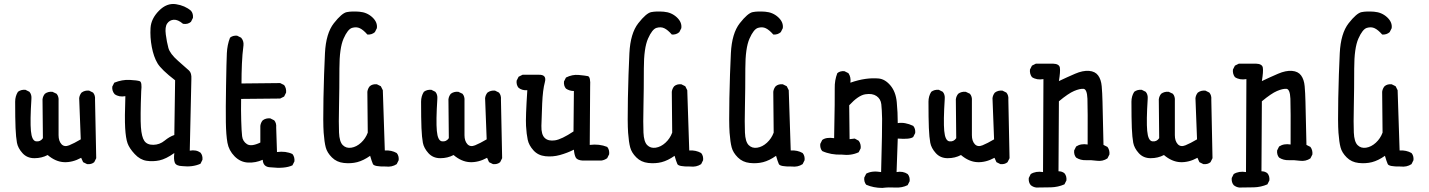

<svg xmlns="http://www.w3.org/2000/svg" viewBox="-20 -797 7040 946"><path d="M409.2 11.7 389.6 2 379.9 -19.5Q336.9 3.9 295.4 2Q253.9 0 214.8 -33.2Q185.5 -17.6 149.4 -17.6Q113.3 -17.6 90.8 -42.5Q68.4 -67.4 63.5 -93.8Q58.6 -120.1 56.6 -166Q54.7 -211.9 54.7 -295.9Q54.7 -323.2 68.4 -344.7Q84 -356.4 105.5 -354.5L125 -344.7Q136.7 -331.1 134.8 -309.6Q127.9 -201.2 132.3 -152.3Q136.7 -103.5 157.7 -100.6Q178.7 -97.7 191.4 -116.2L189.5 -307.6Q191.4 -323.2 201.2 -335Q216.8 -346.7 238.3 -344.7L258.8 -335Q270.5 -321.3 268.6 -299.8Q268.6 -159.2 268.6 -130.9Q268.6 -102.5 282.7 -86.9Q296.9 -71.3 320.8 -81.1Q344.7 -90.8 377.9 -110.4L370.1 -313.5Q372.1 -329.1 381.8 -340.8Q397.5 -352.5 418.9 -350.6L438.5 -340.8Q450.2 -327.1 448.2 -305.7L454.1 -17.6L444.3 2Q430.7 13.7 409.2 11.7Z M877.9 21.5Q847.7 20.5 841.3 4.4Q835 -11.7 838.9 -43Q797.9 -13.7 765.6 -6.8Q733.4 0 701.7 -4.9Q669.9 -9.8 643.6 -38.1Q617.2 -66.4 608.4 -91.3Q599.6 -116.2 596.7 -166Q593.8 -215.8 597.7 -323.2Q566.4 -317.4 544.9 -333Q531.2 -348.6 533.2 -370.1L543 -389.6Q582 -405.3 619.1 -403.3Q656.2 -401.4 668.5 -397Q680.7 -392.6 675.8 -347.7Q670.9 -219.7 674.3 -170.9Q677.7 -122.1 691.4 -102.5Q705.1 -83 735.8 -83.5Q766.6 -84 791 -104Q815.4 -124 838.9 -131.8L842.8 -401.4Q774.4 -454.1 755.9 -485.4Q737.3 -516.6 728 -564.9Q718.8 -613.3 721.7 -659.2Q724.6 -705.1 763.2 -744.1Q801.8 -783.2 846.7 -776.4Q891.6 -769.5 920.9 -744.1Q932.6 -730.5 930.7 -709L920.9 -689.5Q905.3 -675.8 881.8 -679.7Q856.4 -701.2 835.9 -699.7Q815.4 -698.2 803.7 -681.2Q792 -664.1 796.9 -627Q801.8 -589.8 809.6 -561Q817.4 -532.2 857.4 -497.1Q897.5 -461.9 911.1 -449.7Q924.8 -437.5 922.9 -407.2L915 -54.7Q946.3 -60.5 967.8 -44.9Q979.5 -31.2 977.5 -9.8L967.8 9.8Q928.7 27.3 877.9 21.5Z M1312.5 27.3Q1276.4 26.4 1274.4 -9.8Q1239.3 5.9 1201.7 3.9Q1164.1 2 1135.7 -26.9Q1107.4 -55.7 1100.6 -93.8Q1093.8 -131.8 1092.8 -195.3Q1091.8 -258.8 1093.8 -376Q1095.7 -493.2 1097.7 -534.7Q1099.6 -576.2 1113.3 -611.3Q1127 -623 1148.4 -621.1L1168 -611.3Q1181.6 -595.7 1179.7 -574.2Q1173.8 -529.3 1171.9 -481.9Q1169.9 -434.6 1169.9 -385.7L1360.4 -387.7L1379.9 -377.9Q1391.6 -362.3 1389.6 -340.8L1379.9 -321.3L1360.4 -311.5L1168 -309.6Q1167 -253.9 1168.5 -202.6Q1169.9 -151.4 1172.9 -126Q1175.8 -100.6 1196.8 -86.9Q1217.8 -73.2 1262.7 -94.7V-176.8Q1264.6 -192.4 1274.4 -204.1Q1290 -215.8 1311.5 -213.9L1331.1 -204.1Q1342.8 -190.4 1340.8 -168.9L1344.7 -47.9Q1387.7 -53.7 1420.9 -38.1Q1432.6 -23.4 1430.7 -2L1420.9 17.6Q1383.8 35.2 1312.5 27.3Z M1879.9 23.4Q1823.2 24.4 1817.4 11.2Q1811.5 -2 1803.7 -29.3Q1770.5 -5.9 1739.7 2Q1709 9.8 1673.8 5.9Q1638.7 2 1615.2 -21.5Q1591.8 -44.9 1585 -70.8Q1578.1 -96.7 1574.7 -143.1Q1571.3 -189.5 1573.7 -313Q1576.2 -436.5 1581.1 -534.7Q1585.9 -632.8 1625 -682.6Q1664.1 -732.4 1688.5 -737.3Q1712.9 -742.2 1750.5 -739.3Q1788.1 -736.3 1814.5 -711.9Q1840.8 -687.5 1836.9 -658.2L1827.1 -638.7Q1811.5 -625 1790 -627Q1770.5 -649.4 1753.4 -657.7Q1736.3 -666 1714.8 -659.7Q1693.4 -653.3 1672.9 -606.9Q1652.3 -560.5 1652.3 -459.5Q1652.3 -358.4 1650.4 -273.9Q1648.4 -189.5 1650.4 -144Q1652.3 -98.6 1668.9 -82Q1685.5 -65.4 1710.9 -69.3Q1736.3 -73.2 1758.8 -93.8Q1781.2 -114.3 1792 -143.6L1790 -344.7Q1792 -360.4 1801.8 -372.1Q1815.4 -383.8 1836.9 -381.8L1856.4 -372.1L1866.2 -352.5L1876 -55.7Q1909.2 -57.6 1934.6 -43Q1946.3 -29.3 1944.3 -7.8L1934.6 11.7Q1911.1 27.3 1879.9 23.4Z M2409.2 11.7 2389.6 2 2379.9 -19.5Q2336.9 3.9 2295.4 2Q2253.9 0 2214.8 -33.2Q2185.5 -17.6 2149.4 -17.6Q2113.3 -17.6 2090.8 -42.5Q2068.4 -67.4 2063.5 -93.8Q2058.6 -120.1 2056.6 -166Q2054.7 -211.9 2054.7 -295.9Q2054.7 -323.2 2068.4 -344.7Q2084 -356.4 2105.5 -354.5L2125 -344.7Q2136.7 -331.1 2134.8 -309.6Q2127.9 -201.2 2132.3 -152.3Q2136.7 -103.5 2157.7 -100.6Q2178.7 -97.7 2191.4 -116.2L2189.5 -307.6Q2191.4 -323.2 2201.2 -335Q2216.8 -346.7 2238.3 -344.7L2258.8 -335Q2270.5 -321.3 2268.6 -299.8Q2268.6 -159.2 2268.6 -130.9Q2268.6 -102.5 2282.7 -86.9Q2296.9 -71.3 2320.8 -81.1Q2344.7 -90.8 2377.9 -110.4L2370.1 -313.5Q2372.1 -329.1 2381.8 -340.8Q2397.5 -352.5 2418.9 -350.6L2438.5 -340.8Q2450.2 -327.1 2448.2 -305.7L2454.1 -17.6L2444.3 2Q2430.7 13.7 2409.2 11.7Z M2850.6 -5.9Q2823.2 -7.8 2816.4 -21.5Q2809.6 -35.2 2807.6 -59.6Q2774.4 -43 2738.8 -33.2Q2703.1 -23.4 2667 -27.3Q2630.9 -31.2 2608.4 -56.2Q2585.9 -81.1 2580.1 -108.4Q2574.2 -135.7 2571.8 -176.8Q2569.3 -217.8 2578.1 -352.5Q2552.7 -350.6 2535.2 -364.3Q2523.4 -377.9 2525.4 -399.4L2535.2 -418.9L2554.7 -428.7H2634.8Q2674.8 -429.7 2664.6 -392.1Q2654.3 -354.5 2651.4 -287.1Q2648.4 -219.7 2647.5 -176.8Q2646.5 -133.8 2664.1 -117.2Q2681.6 -100.6 2714.4 -105.5Q2747.1 -110.4 2805.7 -149.4L2807.6 -348.6Q2786.1 -348.6 2768.6 -360.4Q2756.8 -374 2758.8 -395.5L2768.6 -415Q2799.8 -430.7 2831.1 -427.7Q2862.3 -424.8 2876.5 -421.9Q2890.6 -418.9 2887.7 -370.1L2885.7 -83Q2932.6 -88.9 2971.7 -73.2Q2983.4 -59.6 2981.4 -37.1L2971.7 -17.6Q2958 -7.8 2942.4 -5.9Z M3379.9 23.4Q3323.2 24.4 3317.4 11.2Q3311.5 -2 3303.7 -29.3Q3270.5 -5.9 3239.7 2Q3209 9.8 3173.8 5.9Q3138.7 2 3115.2 -21.5Q3091.8 -44.9 3085 -70.8Q3078.1 -96.7 3074.7 -143.1Q3071.3 -189.5 3073.7 -313Q3076.2 -436.5 3081.1 -534.7Q3085.9 -632.8 3125 -682.6Q3164.1 -732.4 3188.5 -737.3Q3212.9 -742.2 3250.5 -739.3Q3288.1 -736.3 3314.5 -711.9Q3340.8 -687.5 3336.9 -658.2L3327.1 -638.7Q3311.5 -625 3290 -627Q3270.5 -649.4 3253.4 -657.7Q3236.3 -666 3214.8 -659.7Q3193.4 -653.3 3172.9 -606.9Q3152.3 -560.5 3152.3 -459.5Q3152.3 -358.4 3150.4 -273.9Q3148.4 -189.5 3150.4 -144Q3152.3 -98.6 3168.9 -82Q3185.5 -65.4 3210.9 -69.3Q3236.3 -73.2 3258.8 -93.8Q3281.2 -114.3 3292 -143.6L3290 -344.7Q3292 -360.4 3301.8 -372.1Q3315.4 -383.8 3336.9 -381.8L3356.4 -372.1L3366.2 -352.5L3376 -55.7Q3409.2 -57.6 3434.6 -43Q3446.3 -29.3 3444.3 -7.8L3434.6 11.7Q3411.1 27.3 3379.9 23.4Z M3879.9 23.4Q3823.2 24.4 3817.4 11.2Q3811.5 -2 3803.7 -29.3Q3770.5 -5.9 3739.7 2Q3709 9.8 3673.8 5.9Q3638.7 2 3615.2 -21.5Q3591.8 -44.9 3585 -70.8Q3578.1 -96.7 3574.7 -143.1Q3571.3 -189.5 3573.7 -313Q3576.2 -436.5 3581.1 -534.7Q3585.9 -632.8 3625 -682.6Q3664.1 -732.4 3688.5 -737.3Q3712.9 -742.2 3750.5 -739.3Q3788.1 -736.3 3814.5 -711.9Q3840.8 -687.5 3836.9 -658.2L3827.1 -638.7Q3811.5 -625 3790 -627Q3770.5 -649.4 3753.4 -657.7Q3736.3 -666 3714.8 -659.7Q3693.4 -653.3 3672.9 -606.9Q3652.3 -560.5 3652.3 -459.5Q3652.3 -358.4 3650.4 -273.9Q3648.4 -189.5 3650.4 -144Q3652.3 -98.6 3668.9 -82Q3685.5 -65.4 3710.9 -69.3Q3736.3 -73.2 3758.8 -93.8Q3781.2 -114.3 3792 -143.6L3790 -344.7Q3792 -360.4 3801.8 -372.1Q3815.4 -383.8 3836.9 -381.8L3856.4 -372.1L3866.2 -352.5L3876 -55.7Q3909.2 -57.6 3934.6 -43Q3946.3 -29.3 3944.3 -7.8L3934.6 11.7Q3911.1 27.3 3879.9 23.4Z M4327.1 128.9Q4284.2 128.9 4248 113.3Q4236.3 99.6 4238.3 78.1L4248 58.6Q4276.4 43 4321.3 50.8Q4327.1 -167 4326.2 -211.9Q4325.2 -256.8 4322.3 -283.2Q4319.3 -309.6 4298.8 -323.7Q4278.3 -337.9 4243.7 -332.5Q4209 -327.1 4164.1 -278.3L4166 -111.3L4191.4 -114.3L4210.9 -103.5Q4222.7 -87.9 4220.7 -66.4L4210.9 -46.9Q4173.8 -29.3 4127 -35.2Q4074.2 -33.2 4031.2 -52.7Q4019.5 -66.4 4021.5 -87.9L4031.2 -107.4Q4050.8 -122.1 4089.8 -116.2Q4093.8 -321.3 4092.8 -361.3Q4091.8 -401.4 4105.5 -436.5Q4119.1 -448.2 4140.6 -446.3L4160.2 -436.5Q4173.8 -417 4169.9 -389.6Q4209 -403.3 4243.7 -408.2Q4278.3 -413.1 4309.6 -410.2Q4340.8 -407.2 4367.2 -376Q4393.6 -344.7 4398.4 -293.9Q4403.3 -243.2 4403.3 -190.4Q4438.5 -196.3 4479.5 -176.8Q4491.2 -163.1 4489.3 -141.6L4479.5 -122.1Q4463.9 -109.4 4403.3 -114.3L4397.5 50.8Q4428.7 44.9 4452.1 60.5Q4463.9 74.2 4461.9 95.7L4452.1 115.2Q4424.8 128.9 4391.6 127Q4358.4 125 4327.1 128.9Z M4909.2 11.7 4889.6 2 4879.9 -19.5Q4836.9 3.9 4795.4 2Q4753.9 0 4714.8 -33.2Q4685.5 -17.6 4649.4 -17.6Q4613.3 -17.6 4590.8 -42.5Q4568.4 -67.4 4563.5 -93.8Q4558.6 -120.1 4556.6 -166Q4554.7 -211.9 4554.7 -295.9Q4554.7 -323.2 4568.4 -344.7Q4584 -356.4 4605.5 -354.5L4625 -344.7Q4636.7 -331.1 4634.8 -309.6Q4627.9 -201.2 4632.3 -152.3Q4636.7 -103.5 4657.7 -100.6Q4678.7 -97.7 4691.4 -116.2L4689.5 -307.6Q4691.4 -323.2 4701.2 -335Q4716.8 -346.7 4738.3 -344.7L4758.8 -335Q4770.5 -321.3 4768.6 -299.8Q4768.6 -159.2 4768.6 -130.9Q4768.6 -102.5 4782.7 -86.9Q4796.9 -71.3 4820.8 -81.1Q4844.7 -90.8 4877.9 -110.4L4870.1 -313.5Q4872.1 -329.1 4881.8 -340.8Q4897.5 -352.5 4918.9 -350.6L4938.5 -340.8Q4950.2 -327.1 4948.2 -305.7L4954.1 -17.6L4944.3 2Q4930.7 13.7 4909.2 11.7Z M5085.9 127Q5070.3 125 5058.6 115.2Q5046.9 101.6 5048.8 80.1L5058.6 60.5Q5084 44.9 5119.1 50.8L5121.1 -407.2Q5087.9 -401.4 5064.5 -417Q5052.7 -432.6 5054.7 -454.1L5064.5 -473.6L5084 -483.4H5168Q5199.2 -482.4 5202.1 -463.4Q5205.1 -444.3 5197.3 -397.5Q5238.3 -417 5276.9 -433.6Q5315.4 -450.2 5345.7 -447.8Q5376 -445.3 5390.6 -425.3Q5405.3 -405.3 5408.2 -372.1Q5411.1 -338.9 5412.1 -296.4Q5413.1 -253.9 5417 -83L5436.5 -73.2Q5448.2 -57.6 5446.3 -36.1L5436.5 -16.6Q5413.1 -1 5384.8 -4.9Q5356.4 -8.8 5330.1 -7.8Q5303.7 -6.8 5282.2 -20.5Q5270.5 -34.2 5272.5 -55.7L5282.2 -75.2Q5305.7 -90.8 5338.9 -85Q5339.8 -262.7 5337.9 -310.5Q5335.9 -358.4 5317.9 -359.4Q5299.8 -360.4 5272 -348.6Q5244.1 -336.9 5197.3 -297.9L5195.3 46.9Q5212.9 46.9 5224.6 56.6Q5236.3 70.3 5234.4 91.8L5224.6 111.3Q5193.4 125 5158.2 126Q5123 127 5085.9 127Z M5909.2 11.7 5889.6 2 5879.9 -19.5Q5836.9 3.9 5795.4 2Q5753.9 0 5714.8 -33.2Q5685.5 -17.6 5649.4 -17.6Q5613.3 -17.6 5590.8 -42.5Q5568.4 -67.4 5563.5 -93.8Q5558.6 -120.1 5556.6 -166Q5554.7 -211.9 5554.7 -295.9Q5554.7 -323.2 5568.4 -344.7Q5584 -356.4 5605.5 -354.5L5625 -344.7Q5636.7 -331.1 5634.8 -309.6Q5627.9 -201.2 5632.3 -152.3Q5636.7 -103.5 5657.7 -100.6Q5678.7 -97.7 5691.4 -116.2L5689.5 -307.6Q5691.4 -323.2 5701.2 -335Q5716.8 -346.7 5738.3 -344.7L5758.8 -335Q5770.5 -321.3 5768.6 -299.8Q5768.6 -159.2 5768.6 -130.9Q5768.6 -102.5 5782.7 -86.9Q5796.9 -71.3 5820.8 -81.1Q5844.7 -90.8 5877.9 -110.4L5870.1 -313.5Q5872.1 -329.1 5881.8 -340.8Q5897.5 -352.5 5918.9 -350.6L5938.5 -340.8Q5950.2 -327.1 5948.2 -305.7L5954.1 -17.6L5944.3 2Q5930.7 13.7 5909.2 11.7Z M6085.9 127Q6070.3 125 6058.6 115.2Q6046.9 101.6 6048.8 80.1L6058.6 60.5Q6084 44.9 6119.1 50.8L6121.1 -407.2Q6087.9 -401.4 6064.5 -417Q6052.7 -432.6 6054.7 -454.1L6064.5 -473.6L6084 -483.4H6168Q6199.2 -482.4 6202.1 -463.4Q6205.1 -444.3 6197.3 -397.5Q6238.3 -417 6276.9 -433.6Q6315.4 -450.2 6345.7 -447.8Q6376 -445.3 6390.6 -425.3Q6405.3 -405.3 6408.2 -372.1Q6411.1 -338.9 6412.1 -296.4Q6413.1 -253.9 6417 -83L6436.5 -73.2Q6448.2 -57.6 6446.3 -36.1L6436.5 -16.6Q6413.1 -1 6384.8 -4.9Q6356.4 -8.8 6330.1 -7.8Q6303.7 -6.8 6282.2 -20.5Q6270.5 -34.2 6272.5 -55.7L6282.2 -75.2Q6305.7 -90.8 6338.9 -85Q6339.8 -262.7 6337.9 -310.5Q6335.9 -358.4 6317.9 -359.4Q6299.8 -360.4 6272 -348.6Q6244.1 -336.9 6197.3 -297.9L6195.3 46.9Q6212.9 46.9 6224.6 56.6Q6236.3 70.3 6234.4 91.8L6224.6 111.3Q6193.4 125 6158.2 126Q6123 127 6085.9 127Z M6879.9 23.4Q6823.2 24.4 6817.4 11.2Q6811.5 -2 6803.7 -29.3Q6770.5 -5.9 6739.7 2Q6709 9.8 6673.8 5.9Q6638.7 2 6615.2 -21.5Q6591.8 -44.9 6585 -70.8Q6578.1 -96.7 6574.7 -143.1Q6571.3 -189.5 6573.7 -313Q6576.2 -436.5 6581.1 -534.7Q6585.9 -632.8 6625 -682.6Q6664.1 -732.4 6688.5 -737.3Q6712.9 -742.2 6750.5 -739.3Q6788.1 -736.3 6814.5 -711.9Q6840.8 -687.5 6836.9 -658.2L6827.1 -638.7Q6811.5 -625 6790 -627Q6770.5 -649.4 6753.4 -657.7Q6736.3 -666 6714.8 -659.7Q6693.4 -653.3 6672.9 -606.9Q6652.3 -560.5 6652.3 -459.5Q6652.3 -358.4 6650.4 -273.9Q6648.4 -189.5 6650.4 -144Q6652.3 -98.6 6668.9 -82Q6685.5 -65.4 6710.9 -69.3Q6736.3 -73.2 6758.8 -93.8Q6781.2 -114.3 6792 -143.6L6790 -344.7Q6792 -360.4 6801.8 -372.1Q6815.4 -383.8 6836.9 -381.8L6856.4 -372.1L6866.2 -352.5L6876 -55.7Q6909.2 -57.6 6934.6 -43Q6946.3 -29.3 6944.3 -7.8L6934.6 11.7Q6911.1 27.3 6879.9 23.4Z"/></svg>

Font: JasonHandwriting2
Style: Regular
Weight: 400
Version: Version 1.05.10